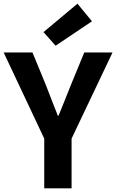

<svg xmlns="http://www.w3.org/2000/svg" viewBox="-26 -1026 633 1046"><path d="M151 -740 225 -560Q241 -518 256.5 -478.5Q272 -439 289 -396H293Q310 -439 326.5 -478.5Q343 -518 359 -560L433 -740H587L364 -271V0H215V-271L-6 -740ZM211 -851 396 -1006 475 -910 277 -777Z"/></svg>

Font: Kinto Sans
Style: Bold
Weight: 700
Designer: Authors: Ryoko NISHIZUKA  (kana & ideographs); Paul D. Hunt (Latin, Greek & Cyrillic); Wenlong ZHANG  (bopomofo); Sandol
Foundry: Adobe Systems Incorporated, ookami Inc.
Version: Version 0.001